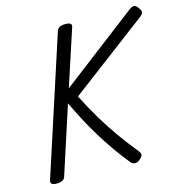

<svg xmlns="http://www.w3.org/2000/svg" viewBox="-128 -1007 1092 1143"><g transform="rotate(-15 418.5 -436.0)"><path d="M83 14Q61 14 52.5 7Q44 0 48 -14L324 -863Q333 -890 377 -890Q421 -890 412 -863L298 -515L770 -876Q789 -890 801 -887.5Q813 -885 825 -868Q838 -850 836.5 -839.5Q835 -829 814 -813L338 -454Q380 -372 421.5 -302.5Q463 -233 507.5 -171Q552 -109 603 -46Q617 -29 612.5 -17Q608 -5 588 10Q573 20 559.5 17Q546 14 538 4Q497 -46 459.5 -99.5Q422 -153 388.5 -208Q355 -263 325.5 -319Q296 -375 270 -430L135 -14Q131 0 118 7Q105 14 83 14Z"/></g></svg>

Font: Playwrite DK Loopet
Style: Regular
Weight: 400
Designer: Veronika Burian, José Scaglione
Foundry: TypeTogether
Version: Version 1.002